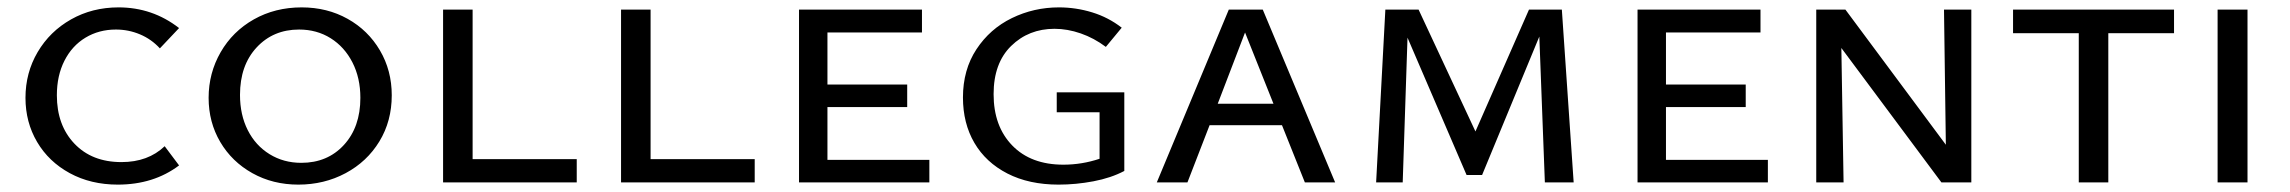

<svg xmlns="http://www.w3.org/2000/svg" viewBox="-20 -494 6201 520"><path d="M49 -229Q49 -297 82 -353Q115 -409 172.5 -441.5Q230 -474 301 -474Q393 -474 465 -418L413 -363Q390 -388 359 -401Q328 -414 294 -414Q248 -414 211.5 -392Q175 -370 154.5 -329.5Q134 -289 134 -236Q134 -155 181.5 -105Q229 -55 309 -55Q381 -55 426 -98L465 -46Q396 6 299 6Q226 6 169 -25Q112 -56 80.5 -109.5Q49 -163 49 -229Z M545 -229Q545 -296 577.5 -352.5Q610 -409 667.5 -441.5Q725 -474 797 -474Q866 -474 921.5 -443Q977 -412 1009 -357.5Q1041 -303 1041 -236Q1041 -166 1007.5 -111Q974 -56 916 -25Q858 6 788 6Q719 6 663.5 -25Q608 -56 576.5 -109.5Q545 -163 545 -229ZM956 -229Q956 -283 934.5 -325Q913 -367 875.5 -390.5Q838 -414 790 -414Q720 -414 675 -365.5Q630 -317 630 -237Q630 -183 651 -141.5Q672 -100 710 -76.5Q748 -53 796 -53Q867 -53 911.5 -101.5Q956 -150 956 -229Z M1542 -63V0H1180V-468H1260V-63Z M2024 -63V0H1662V-468H1742V-63Z M2497 -61V0H2144V-468H2477V-406H2221V-265H2437V-204H2221V-61Z M3025 -244V-31Q2989 -12 2941.5 -3Q2894 6 2847 6Q2767 6 2708.5 -24Q2650 -54 2619 -107Q2588 -160 2588 -230Q2588 -305 2624.5 -360.5Q2661 -416 2720.5 -445Q2780 -474 2848 -474Q2894 -474 2938 -460.5Q2982 -447 3018 -419L2975 -367Q2943 -391 2907 -403.5Q2871 -416 2836 -416Q2766 -416 2718.5 -369.5Q2671 -323 2671 -239Q2671 -152 2721.5 -100Q2772 -48 2860 -48Q2910 -48 2958 -64V-190H2842V-244Z M3452 -155H3256L3196 0H3113L3308 -468H3400L3596 0H3514ZM3429 -213 3352 -406 3278 -213Z M4164 0 4149 -395 3994 -20H3952L3792 -392L3779 0H3707L3732 -468H3822L3976 -138L4121 -468H4210L4242 0Z M4768 -61V0H4415V-468H4748V-406H4492V-265H4708V-204H4492V-61Z M5319 -468V0H5238L4967 -364L4973 0H4899V-468H4978L5250 -102L5245 -468Z M5868 -404H5690V0H5610V-404H5432V-468H5868Z M5986 -468H6067V0H5986Z"/></svg>

Font: Ysabeau SC Medium
Style: Regular
Weight: 500
Designer: Christian Thalmann (Catharsis Fonts)
Version: Version 0.003